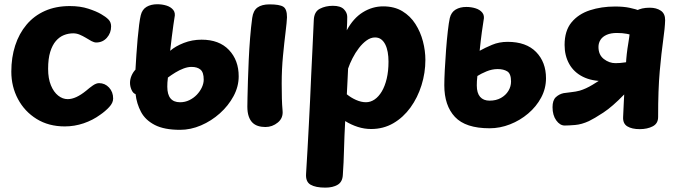

<svg xmlns="http://www.w3.org/2000/svg" viewBox="-20 -582 3150 887"><path d="M446.9 -516.9Q467.9 -505 480.6 -492.4Q493.3 -479.8 493.3 -460Q493.3 -429.6 473.8 -407.6Q454.3 -385.7 424.4 -385.7Q415 -385.7 402.5 -392.2Q390 -398.8 376.6 -407.4Q362 -416.1 347.7 -422.1Q333.4 -428 318.4 -428Q295.8 -428 275.2 -419.8Q254.6 -411.6 238.1 -392.6Q221.7 -373.6 212 -342.2Q202.3 -310.9 202.3 -263.9Q202.3 -219.1 215.2 -187.9Q228 -156.8 248.7 -140.4Q269.3 -124 292.9 -124Q311.6 -124 332.8 -133.7Q354 -143.4 378.6 -163.4Q393.3 -176.2 408.9 -187.1Q424.6 -197.9 437.6 -197.9Q464.9 -197.9 483.8 -177.6Q502.7 -157.2 502.7 -126.8Q502.7 -106.8 484.3 -87.2Q466 -67.6 443 -51.9Q409 -26.9 366.5 -12.4Q324 2 279.4 2Q204.8 2 149.2 -32.4Q93.7 -66.8 63 -124.4Q32.3 -182 32.3 -251.1Q32.3 -316.7 50.2 -371.8Q68 -426.9 102.7 -468.1Q137.3 -509.3 187.8 -531.7Q238.2 -554 302.4 -554Q350.8 -554 387.8 -541.9Q424.9 -529.9 446.9 -516.9Z M811.9 17.8Q738.4 17.8 694.9 -4.8Q651.3 -27.4 631.4 -65.1Q611.4 -102.8 606.3 -147.2Q594.7 -150.8 587.6 -167Q580.6 -183.2 580.6 -199.1Q580.6 -216 587.7 -232.6Q594.9 -249.1 605.8 -260.2Q607.8 -292.1 610.1 -329.4Q612.4 -366.7 615.8 -402.6Q619.1 -438.6 622.8 -467.7Q626.6 -496.8 630.3 -511.6Q636.9 -538.4 657.2 -550.4Q677.6 -562.4 706.7 -562.4Q729.2 -562.4 749.2 -556.2Q769.2 -549.9 780.3 -536.2Q791.4 -522.4 786.1 -500.2Q784.4 -490.6 781 -466.4Q777.6 -442.2 773.7 -411.2Q769.9 -380.2 766.1 -347.3Q790.2 -368.4 829 -383.6Q867.8 -398.7 911.3 -398.7Q992.7 -398.7 1037.7 -351.2Q1082.7 -303.8 1082.7 -229.4Q1082.7 -182 1058.9 -137.8Q1035.1 -93.6 995.8 -58.4Q956.4 -23.2 908.6 -2.7Q860.7 17.8 811.9 17.8ZM811.9 -109.6Q834.7 -109.6 854.5 -119.2Q874.3 -128.8 889.3 -144.4Q904.2 -160.1 912.7 -178.5Q921.1 -196.9 921.1 -214.2Q921.1 -247.8 906.4 -260.3Q891.7 -272.9 864.7 -272.9Q847.7 -272.9 828.1 -265.6Q808.6 -258.3 789.9 -246.8Q771.2 -235.3 755.7 -223.7Q753.9 -211.1 753.4 -200.3Q752.9 -189.4 752.9 -181.4Q752.9 -109.6 811.9 -109.6ZM1206.2 4.8Q1187.4 4.8 1171.9 -0.2Q1156.4 -5.2 1145.7 -16.1Q1134.9 -27 1128.8 -45.2Q1122.7 -63.4 1122.7 -89.3Q1122.7 -101.1 1123.4 -132.8Q1124.1 -164.4 1125.4 -209.4Q1126.8 -254.3 1129.1 -305.3Q1131.4 -356.2 1135.4 -406.6Q1139.4 -457 1145.2 -499.3Q1149.8 -533.2 1169.7 -547.5Q1189.7 -561.8 1225 -561.8Q1272 -561.8 1289 -550.7Q1306 -539.6 1305.8 -502.1Q1305.1 -481.1 1299.3 -433.9Q1293.4 -386.7 1287.4 -324.6Q1281.4 -262.6 1281.4 -196Q1281.4 -156.3 1282.2 -127.6Q1282.9 -98.8 1285.4 -71.3Q1289 -37 1263.6 -16.1Q1238.2 4.8 1206.2 4.8Z M1483 284.8Q1437.9 284.8 1414.7 271.2Q1391.4 257.6 1394 220.8Q1397.8 163.3 1400.7 107.8Q1403.6 52.2 1406.7 -3.7Q1409.9 -59.6 1412.4 -116.7Q1414.9 -173.8 1417.6 -233.8Q1420.3 -293.8 1423.6 -357.4Q1426.8 -421 1429.7 -489.9Q1431.4 -528.2 1457.9 -541.7Q1484.3 -555.2 1517.7 -555.2Q1553.1 -555.2 1568.7 -539.3Q1584.2 -523.4 1584.2 -504.1Q1584.2 -490.4 1583.7 -476.3Q1583.2 -462.1 1582 -441.9Q1612.2 -498 1656.3 -525.3Q1700.4 -552.6 1750 -552.6Q1802 -552.6 1838.9 -530.2Q1875.8 -507.9 1899.2 -471.1Q1922.7 -434.2 1933.9 -390.9Q1945.2 -347.6 1945.2 -305.3Q1945.2 -245.4 1927.3 -188.3Q1909.4 -131.1 1876.4 -85.4Q1843.3 -39.7 1797.3 -12.8Q1751.3 14 1694.3 14Q1663.3 14 1632.9 4.3Q1602.6 -5.4 1574.7 -22.7Q1570.9 46.4 1569.3 108.5Q1567.8 170.6 1563.8 226.4Q1562 258.7 1539.7 271.7Q1517.4 284.8 1483 284.8ZM1670.6 -109.7Q1691.8 -109.7 1710.6 -122.5Q1729.3 -135.3 1743.8 -159.5Q1758.2 -183.7 1766.5 -218.5Q1774.8 -253.3 1774.8 -297.1Q1774.8 -320.9 1771.2 -341.1Q1767.6 -361.3 1759.9 -376.6Q1752.2 -391.8 1740.7 -400.4Q1729.2 -409 1712.4 -409Q1692.8 -409 1673.7 -395.3Q1654.7 -381.7 1638.1 -360Q1621.4 -338.3 1608.6 -313.1Q1595.7 -287.8 1588.1 -265.1Q1587.1 -235 1585.3 -205.9Q1583.6 -176.8 1582.3 -146.4Q1600.9 -131 1624.8 -120.3Q1648.7 -109.7 1670.6 -109.7Z M2241.7 10.6Q2131 10.6 2081.8 -41.8Q2032.6 -94.1 2032.6 -188.1Q2032.6 -214.9 2034.8 -258.6Q2037 -302.2 2040.6 -350Q2044.2 -397.8 2048.8 -438.1Q2053.4 -478.4 2058 -498.8Q2064.6 -525.7 2085 -537.8Q2105.4 -549.9 2134.3 -549.9Q2156.9 -549.9 2177 -543.6Q2197.1 -537.3 2208.2 -523.6Q2219.3 -509.9 2214 -487.4Q2211.3 -472.7 2206.1 -434.4Q2200.9 -396.1 2195.9 -347.4Q2220 -361 2252.9 -374.8Q2285.8 -388.7 2325.2 -388.7Q2410.9 -388.7 2456.7 -341.8Q2502.4 -294.9 2502.4 -220.6Q2502.4 -173.1 2480.1 -131.3Q2457.7 -89.4 2420.1 -57.6Q2382.6 -25.7 2336.3 -7.6Q2290 10.6 2241.7 10.6ZM2241.7 -117Q2271.9 -117 2294.2 -129.5Q2316.4 -142 2328.7 -162.2Q2340.9 -182.3 2340.9 -205.3Q2340.9 -241.4 2323.6 -252.2Q2306.3 -262.9 2279.1 -262.9Q2253.3 -262.9 2227.4 -252.2Q2201.6 -241.4 2185.4 -230.9Q2183.7 -218.6 2183.2 -207.2Q2182.7 -195.8 2182.7 -187.1Q2182.7 -152.4 2197.9 -134.7Q2213.2 -117 2241.7 -117Z M2935.3 14.6Q2899.1 14.6 2878 1.7Q2856.9 -11.1 2858.7 -42.1Q2861.2 -89.8 2861.9 -111.4Q2862.7 -133 2863.7 -145.7Q2809.1 -89.2 2767.2 -61.8Q2725.2 -34.3 2700.8 -22.6Q2666.8 -7 2636.8 -4.6Q2606.9 -2.1 2589 -2.1Q2566.8 -2.1 2549.7 -25.9Q2532.6 -49.7 2532.6 -86.9Q2532.6 -118.8 2547.9 -133.1Q2563.2 -147.3 2583.7 -151.7Q2592.3 -153.4 2616.6 -155.9Q2640.8 -158.4 2658.4 -163.3Q2686.7 -171.7 2717.5 -190.4Q2748.3 -209.1 2785.9 -234.1Q2823.6 -259.1 2871.8 -285.2Q2873.8 -330.6 2882.7 -382.7Q2891.6 -434.8 2893.8 -488.7Q2895.8 -518.9 2919.7 -532.7Q2943.6 -546.4 2981.9 -546.4Q3012.4 -546.4 3032.8 -532.7Q3053.2 -519 3052.8 -488.3Q3051.7 -452.2 3043.7 -396Q3035.7 -339.8 3027.9 -253.7Q3020.2 -167.7 3020.4 -41.6Q3020.4 -11.3 2995.5 1.6Q2970.6 14.6 2935.3 14.6ZM2772.7 -207.4Q2713.9 -206.7 2672.6 -227.5Q2631.2 -248.3 2609.8 -286.4Q2588.3 -324.6 2588.3 -374.3Q2588.3 -439.9 2620.2 -478.6Q2652 -517.2 2705.2 -534.6Q2758.3 -551.9 2821.3 -551.9Q2861.2 -551.9 2888.8 -545.9Q2916.4 -540 2937.2 -532.4Q2957.9 -524.9 2976.6 -518.7L2961 -400.6Q2935.7 -408.6 2915.9 -415.2Q2896.1 -421.9 2875.8 -425.8Q2855.6 -429.7 2829.8 -429.7Q2801.9 -429.7 2782.7 -421.2Q2763.4 -412.7 2754.1 -397.9Q2744.8 -383.1 2744.8 -365.2Q2744.8 -328.6 2769.6 -309.4Q2794.4 -290.2 2823.3 -290.2Q2844.7 -290.2 2868 -293.8Q2891.3 -297.3 2911.2 -301.6Q2931 -305.9 2940.2 -309.1L2991.2 -251.7Q2964.7 -230.9 2926.9 -222.1Q2889.1 -213.2 2848.8 -210.8Q2808.6 -208.4 2772.7 -207.4Z"/></svg>

Font: Playpen Sans
Style: Regular
Weight: 400
Designer: Laura Meseguer, Veronika Burian, José Scaglione, Kostas Bartsokas, Vera Evstafieva, Tom Grace, Yorlmar Campos
Foundry: TypeTogether
Version: Version 2.000